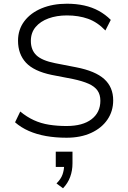

<svg xmlns="http://www.w3.org/2000/svg" viewBox="-20 -733 687 1033"><path d="M338 8Q279 8 228 -1Q177 -10 135 -28.5Q93 -47 61 -75L89 -133Q124 -104 162 -86.5Q200 -69 244 -62Q288 -55 338 -55Q425 -55 472.5 -91.5Q520 -128 520 -191Q520 -224 504.5 -246Q489 -268 456.5 -282.5Q424 -297 372 -308L258 -330Q162 -350 119.5 -396Q77 -442 77 -514Q77 -574 111 -619Q145 -664 204.5 -688.5Q264 -713 340 -713Q390 -713 433 -703.5Q476 -694 511.5 -674.5Q547 -655 576 -626L547 -569Q504 -614 453.5 -632Q403 -650 340 -650Q285 -650 241 -634Q197 -618 171.5 -587.5Q146 -557 146 -513Q146 -464 176 -435.5Q206 -407 277 -393L390 -371Q493 -351 541 -307.5Q589 -264 589 -193Q589 -135 558 -89.5Q527 -44 470.5 -18Q414 8 338 8ZM319 280 284 254Q308 230 316.5 205.5Q325 181 325 155L339 165H280V83H370V146Q370 185 357.5 219Q345 253 319 280Z"/></svg>

Font: Nunito Sans 8pt Light
Style: Regular
Weight: 300
Version: Version 3.101;gftools[0.9.27]